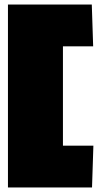

<svg xmlns="http://www.w3.org/2000/svg" viewBox="-20 -726 436 845"><path d="M15 99V-706H384L390 -522H257V-85H391L385 99Z"/></svg>

Font: Kanit Black
Style: Regular
Weight: 900
Designer: Katatrad Team
Foundry: CadsonDemak
Version: Version 2.000; ttfautohint (v1.8.3)